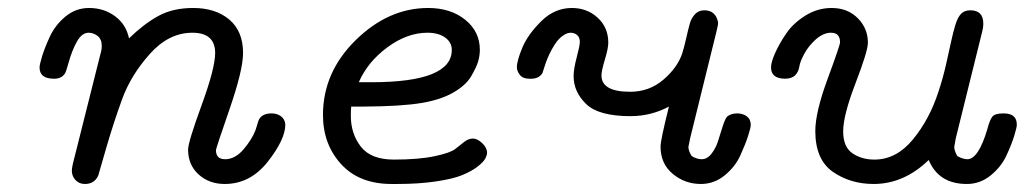

<svg xmlns="http://www.w3.org/2000/svg" viewBox="-20 -456 2567 481"><path d="M79.1 -287.1Q79.1 -293.9 85.4 -314.9Q91.8 -335.9 105 -364.5Q118.2 -393.1 144 -414.6Q169.9 -436 203.1 -436Q240.2 -436 268.1 -415.5Q295.9 -395 303.2 -359.9Q340.3 -396 376.7 -416Q413.1 -436 463.9 -436Q520 -436 554.4 -407Q588.9 -377.9 588.9 -323.2Q588.9 -280.3 554.9 -182.1Q521 -84 521 -80.1Q521 -57.1 543.9 -57.1Q568.8 -57.1 589.8 -81.5Q610.8 -106 620.1 -129.9L627.9 -154.8Q635.7 -171.9 660.2 -171.9Q674.3 -171.9 684.1 -164.6Q693.8 -157.2 694.8 -144Q694.8 -106.9 650.9 -51Q606.9 4.9 543 4.9Q503.9 4.9 477.5 -19Q451.2 -43 451.2 -81.1Q451.2 -100.1 485.1 -192.6Q519 -285.2 519 -323.2Q519 -374 461.9 -374Q402.8 -374 355.5 -321Q308.1 -268.1 286.1 -208Q264.2 -147.9 245.6 -83.5Q227.1 -19 226.1 -16.1Q216.3 4.9 192.9 4.9Q178.7 4.9 169.9 -4.2Q161.1 -13.2 160.2 -24.9Q159.2 -31.7 163.1 -47.9L231.9 -321.8Q234.9 -330.6 234.9 -341.8Q234.9 -357.9 224.4 -366Q213.9 -374 202.1 -374Q185.1 -374 172.6 -351.6Q160.2 -329.1 152.6 -301.5Q145 -273.9 142.1 -271Q133.3 -258.8 116.2 -258.8H113.8Q79.1 -259.3 79.1 -287.1Z M789.1 -168Q789.1 -274.9 871.1 -355.5Q953.1 -436 1052.7 -436Q1108.9 -436 1145.5 -406.5Q1182.1 -377 1182.1 -331.1Q1182.1 -315.9 1177.5 -301Q1172.9 -286.1 1159.9 -264.2Q1147 -242.2 1115.5 -224.1Q1084 -206.1 1037.1 -198.2Q986.3 -189.5 891.1 -189H859.9Q858.9 -181.2 858.9 -166Q858.9 -121.1 884 -88.6Q909.2 -56.2 966.8 -56.2Q1028.8 -56.2 1068.8 -64.7Q1108.9 -73.2 1120.8 -83Q1132.8 -92.8 1143.3 -100.8Q1153.8 -108.9 1164.8 -108.9Q1175.8 -108.9 1188 -97.4Q1200.2 -85.9 1200.2 -73.2Q1200.2 -67.4 1195.6 -58.6Q1190.9 -49.8 1176 -38.3Q1161.1 -26.9 1137.9 -17.3Q1114.7 -7.8 1072.3 -1.5Q1029.8 4.9 975.1 4.9H960.9Q879.9 4.9 834.5 -44.9Q789.1 -94.7 789.1 -168ZM878.9 -250H910.2Q1112.3 -250 1111.8 -331.1Q1111.8 -350.1 1095 -362.1Q1078.1 -374 1050.8 -374Q1000 -374 950.4 -337.4Q900.9 -300.8 878.9 -250Z M1274.9 -287.1Q1274.9 -304.2 1288.8 -337.2Q1302.7 -370.1 1336.2 -403.1Q1369.6 -436 1412.6 -436Q1450.7 -436 1477.3 -411.6Q1503.9 -387.2 1503.9 -349.1Q1503.9 -335 1495.4 -306.9Q1486.8 -278.8 1486.8 -267.1Q1486.8 -226.1 1558.6 -226.1Q1606.4 -226.1 1641.6 -256.1Q1676.8 -286.1 1689 -321.8Q1693.8 -336.9 1699.2 -360.8Q1704.6 -384.8 1708.3 -397.5Q1711.9 -410.2 1720.9 -420.2Q1730 -430.2 1744.6 -430.2Q1772.5 -430.2 1778.8 -400.9Q1779.8 -396 1774.9 -377L1709 -109.9Q1705.1 -89.8 1704.6 -87.9Q1704.6 -78.1 1712.9 -64.9Q1726.1 -57.1 1737.8 -57.1Q1752 -57.1 1762.9 -71.5Q1773.9 -85.9 1779.3 -104Q1784.7 -122.1 1790.8 -140.6Q1796.9 -159.2 1801.8 -164.1Q1811.5 -171.9 1826.7 -171.9Q1840.8 -171.9 1850.8 -164.6Q1860.8 -157.2 1860.8 -143.1Q1860.8 -136.2 1854.2 -115.7Q1847.7 -95.2 1834.7 -66.7Q1821.8 -38.1 1795.4 -16.6Q1769 4.9 1735.8 4.9Q1695.8 4.9 1665.3 -20.5Q1634.8 -45.9 1634.8 -88.9Q1634.8 -105 1655.8 -189Q1610.8 -165 1559.6 -165Q1479.5 -165 1448.2 -195.6Q1417 -226.1 1417 -265.1Q1417 -283.2 1424.8 -312.5Q1432.6 -341.8 1432.6 -351.1Q1432.6 -362.3 1425.8 -368.2Q1418.9 -374 1409.7 -374Q1405.8 -374 1399.9 -372.1Q1381.8 -364.3 1368.4 -342.5Q1355 -320.8 1346.9 -297.4Q1338.9 -273.9 1338.9 -272.9Q1330.1 -258.8 1311 -258.8H1305.7Q1289.6 -258.8 1282.2 -268.6Q1274.9 -278.3 1274.9 -287.1Z M1911.6 -287.1Q1911.6 -300.3 1922.1 -323.7Q1932.6 -347.2 1950 -372.6Q1967.3 -397.9 1997.8 -417Q2028.3 -436 2063.5 -436Q2103.5 -436 2128.9 -410.4Q2154.3 -384.8 2154.3 -349.1Q2154.3 -328.1 2123.3 -247.6Q2092.3 -167 2092.3 -127Q2092.3 -87.9 2115.5 -72Q2138.7 -56.2 2170.4 -56.2Q2225.6 -56.2 2267.1 -106.7Q2308.6 -157.2 2330.6 -225.1Q2341.8 -258.3 2350.1 -294.7Q2358.4 -331.1 2363 -353Q2367.7 -375 2373.5 -394Q2379.4 -413.1 2387.9 -421.6Q2396.5 -430.2 2410.6 -430.2Q2443.8 -430.2 2443.4 -396Q2443.4 -386.2 2440.4 -376L2374.5 -109.9Q2370.6 -89.8 2370.6 -87.9Q2370.6 -78.1 2378.4 -64.9Q2392.6 -57.1 2403.3 -57.1Q2431.2 -57.1 2453.6 -132.8Q2459.5 -155.8 2466.1 -163.8Q2472.7 -171.9 2493.7 -171.9H2494.6Q2527.8 -171.9 2527.3 -143.1Q2527.3 -137.2 2521 -116.2Q2514.6 -95.2 2501.5 -66.7Q2488.3 -38.1 2461.9 -16.6Q2435.5 4.9 2402.3 4.9Q2331.5 4.9 2306.6 -55.2Q2244.6 4.9 2168.5 4.9Q2110.4 4.9 2066.4 -25.6Q2022.5 -56.2 2022.5 -127.9Q2022.5 -174.8 2053.5 -258.8Q2084.5 -342.8 2084.5 -350.1Q2084.5 -374 2061.5 -374Q2043.5 -374 2024.4 -357.9Q2005.4 -340.8 1994.9 -321.3Q1984.4 -301.8 1982.4 -288.8Q1980.5 -275.9 1971.9 -267.3Q1963.4 -258.8 1946.3 -258.8Q1911.6 -259.3 1911.6 -287.1Z"/></svg>

Font: CMU Typewriter Text Variable Width
Style: Italic
Weight: 500
Italic angle: -14.04°
Version: Version 0.7.0